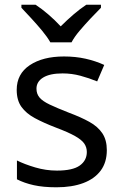

<svg xmlns="http://www.w3.org/2000/svg" viewBox="-20 -786 519 816"><path d="M434 -148Q434 -96 408 -61Q382 -26 334 -8Q286 10 220 10Q164 10 123.5 1Q83 -8 52 -24V-104Q84 -88 129.5 -74.5Q175 -61 222 -61Q289 -61 319 -82.5Q349 -104 349 -140Q349 -160 338 -176Q327 -192 298.5 -208Q270 -224 217 -244Q165 -264 128 -284Q91 -304 71 -332Q51 -360 51 -404Q51 -472 106.5 -509Q162 -546 252 -546Q301 -546 343.5 -536.5Q386 -527 423 -510L393 -440Q359 -454 322 -464Q285 -474 246 -474Q192 -474 163.5 -456.5Q135 -439 135 -409Q135 -387 148 -371.5Q161 -356 191.5 -341.5Q222 -327 273 -307Q324 -288 360 -268Q396 -248 415 -219.5Q434 -191 434 -148ZM194 -606Q181 -629 159 -655.5Q137 -682 113 -708Q89 -734 71 -753V-766H131Q157 -749 185 -725Q213 -701 238 -674Q265 -701 293 -725Q321 -749 347 -766H409V-753Q390 -734 365.5 -708Q341 -682 318.5 -655.5Q296 -629 284 -606Z"/></svg>

Font: Noto Sans Armenian
Style: Regular
Weight: 400
Designer: Monotype Design Team
Foundry: Monotype Imaging Inc.
Version: Version 2.007